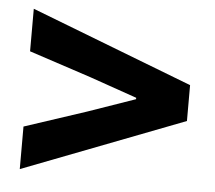

<svg xmlns="http://www.w3.org/2000/svg" viewBox="-41 -604 609 544"><g transform="rotate(5 264.0 -332.0)"><path d="M34 -104V-225L210 -283L345 -330V-334L210 -381L34 -439V-560L494 -383V-281Z"/></g></svg>

Font: TT Toshiba Sans
Style: Bold
Weight: 700
Designer: Paul D. Hunt
Foundry: Toshiba Corporation
Version: Version 2.020;PS 2.000;hotconv 1.0.86;makeotf.lib2.5.63406